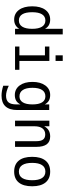

<svg xmlns="http://www.w3.org/2000/svg" viewBox="825 -1496 850 2540"><g transform="rotate(90 1250.0 -226.0)"><path d="M361.3 -395.5V-630.9H435.5V0H361.3V-56.6Q342.8 -23.4 311.5 -5.9Q280.3 11.7 240.2 11.7Q158.2 11.7 110.8 -52.2Q63.5 -116.2 63.5 -227.5Q63.5 -338.9 110.8 -401.9Q158.2 -464.8 240.2 -464.8Q281.2 -464.8 312.5 -447.3Q343.8 -429.7 361.3 -395.5ZM141.6 -226.6Q141.6 -139.6 169.4 -95.2Q197.3 -50.8 251 -50.8Q304.7 -50.8 333 -95.7Q361.3 -140.6 361.3 -226.6Q361.3 -312.5 333 -356.9Q304.7 -401.4 251 -401.4Q197.3 -401.4 169.4 -356.9Q141.6 -312.5 141.6 -226.6Z M711.9 -630.9H786.1V-536.1H711.9ZM595.7 -454.1H786.1V-57.6H903.3V0H595.7V-57.6H711.9V-395.5H595.7Z M1361.3 -230.5Q1361.3 -314.5 1334 -357.9Q1306.6 -401.4 1254.9 -401.4Q1199.2 -401.4 1170.4 -357.9Q1141.6 -314.5 1141.6 -230.5Q1141.6 -146.5 1170.9 -102.5Q1200.2 -58.6 1254.9 -58.6Q1306.6 -58.6 1334 -102.5Q1361.3 -146.5 1361.3 -230.5ZM1435.5 -29.3Q1435.5 73.2 1387.7 126Q1339.8 178.7 1245.1 178.7Q1214.8 178.7 1181.2 172.9Q1147.5 167 1114.3 156.2V83Q1154.3 101.6 1186.5 110.4Q1218.8 119.1 1245.1 119.1Q1306.6 119.1 1334 86.4Q1361.3 53.7 1361.3 -17.6V-72.3Q1343.8 -34.2 1313 -15.6Q1282.2 2.9 1237.3 2.9Q1158.2 2.9 1110.8 -60.5Q1063.5 -124 1063.5 -230.5Q1063.5 -336.9 1110.8 -400.9Q1158.2 -464.8 1237.3 -464.8Q1281.2 -464.8 1311.5 -447.3Q1341.8 -429.7 1361.3 -393.6V-452.1H1435.5Z M1922.9 -281.2V0H1847.7V-281.2Q1847.7 -341.8 1826.2 -370.6Q1804.7 -399.4 1758.8 -399.4Q1707 -399.4 1678.7 -362.8Q1650.4 -326.2 1650.4 -255.9V0H1576.2V-454.1H1650.4V-385.7Q1670.9 -424.8 1704.6 -444.8Q1738.3 -464.8 1785.2 -464.8Q1854.5 -464.8 1888.7 -419.4Q1922.9 -374 1922.9 -281.2Z M2250 -401.4Q2193.4 -401.4 2164.1 -356.9Q2134.8 -312.5 2134.8 -226.6Q2134.8 -140.6 2164.1 -95.7Q2193.4 -50.8 2250 -50.8Q2306.6 -50.8 2335.4 -95.7Q2364.3 -140.6 2364.3 -226.6Q2364.3 -312.5 2335.4 -356.9Q2306.6 -401.4 2250 -401.4ZM2250 -464.8Q2343.8 -464.8 2394 -403.3Q2444.3 -341.8 2444.3 -226.6Q2444.3 -110.4 2394.5 -49.3Q2344.7 11.7 2250 11.7Q2155.3 11.7 2105 -49.3Q2054.7 -110.4 2054.7 -226.6Q2054.7 -341.8 2105 -403.3Q2155.3 -464.8 2250 -464.8Z"/></g></svg>

Font: BabelStone Irk Bitig
Style: Regular
Weight: 400
Designer: Andrew West
Foundry: BabelStone
Version: Version 1.03 June 7, 2023